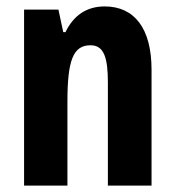

<svg xmlns="http://www.w3.org/2000/svg" viewBox="-20 -578 545 598"><path d="M306 -558C250 -558 209 -530 184 -478H177L162 -548H55V0H190V-261C190 -391 208 -437 262 -437C304 -437 316 -398 316 -321V0H452V-361C452 -489 399 -558 306 -558Z"/></svg>

Font: Noto Sans Oriya ExtCond Bold
Style: Bold
Weight: 700
Width: 2
Designer: Amélie Bonet and Sol Matas
Foundry: Google LLC
Version: Version 2.006